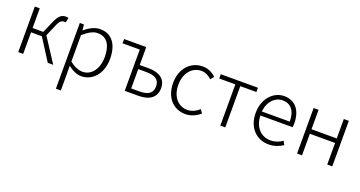

<svg xmlns="http://www.w3.org/2000/svg" viewBox="-43 -1213 3968 2116"><g transform="rotate(20 1941.5 -155.0)"><path d="M100 0H158V-253H285L446 0H510L328 -280L382 -406C412 -479 434 -488 463 -488C471 -488 474 -488 480 -486L492 -542C486 -545 475 -547 465 -547C416 -547 381 -531 339 -432L283 -303H158V-534H100Z M628 237H686V46L685 -52C739 -10 792 13 842 13C967 13 1077 -93 1077 -275C1077 -440 1005 -547 863 -547C798 -547 736 -509 685 -468H683L676 -534H628ZM838 -38C798 -38 743 -55 686 -103V-412C748 -466 801 -496 852 -496C970 -496 1015 -403 1015 -274C1015 -132 940 -38 838 -38Z M1349 0H1511C1637 0 1716 -54 1716 -164C1716 -271 1637 -324 1511 -324H1407V-534H1147V-484H1349ZM1407 -49V-276H1501C1606 -276 1657 -242 1657 -164C1657 -84 1606 -49 1501 -49Z M2063 13C2130 13 2189 -16 2235 -56L2206 -97C2170 -64 2122 -38 2068 -38C1956 -38 1881 -130 1881 -266C1881 -403 1962 -496 2069 -496C2118 -496 2157 -473 2190 -442L2223 -482C2187 -515 2138 -547 2067 -547C1935 -547 1820 -444 1820 -266C1820 -89 1925 13 2063 13Z M2470 0H2528V-484H2717V-534H2281V-484H2470Z M3037 13C3113 13 3163 -12 3206 -39L3183 -82C3143 -54 3099 -36 3042 -36C2927 -36 2850 -127 2847 -256H3225C3227 -270 3228 -285 3228 -299C3228 -455 3151 -547 3022 -547C2902 -547 2788 -440 2788 -266C2788 -91 2899 13 3037 13ZM2847 -303C2858 -425 2936 -497 3022 -497C3116 -497 3174 -432 3174 -303Z M3370 0H3428V-253H3724V0H3783V-534H3724V-306H3428V-534H3370Z"/></g></svg>

Font: Noto Sans HK Light
Style: Regular
Weight: 300
Designer: Ryoko NISHIZUKA 西塚涼子 (kana, bopomofo & ideographs); Paul D. Hunt (Latin, Greek & Cyrillic); Sandoll Communications 산돌커뮤니
Foundry: Adobe
Version: Version 2.004;hotconv 1.0.118;makeotfexe 2.5.65603